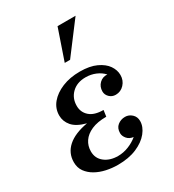

<svg xmlns="http://www.w3.org/2000/svg" viewBox="-177 -821 844 932"><g transform="rotate(-30 245.0 -355.0)"><path d="M321 -336Q321 -363 339 -380.5Q357 -398 383 -396Q366 -415 340 -426Q314 -437 284 -437Q236 -437 207 -409Q178 -381 178 -338Q178 -302 204 -279Q230 -256 281 -256L276 -221Q226 -221 193 -206.5Q160 -192 143.5 -167.5Q127 -143 127 -112Q127 -73 156.5 -50Q186 -27 231 -27Q261 -27 290 -38.5Q319 -50 342 -69Q319 -72 306.5 -87Q294 -102 294 -118Q294 -146 312 -160.5Q330 -175 354 -175Q375 -175 391.5 -160Q408 -145 408 -121Q408 -89 383.5 -58.5Q359 -28 314.5 -9Q270 10 209 10Q176 10 144 3Q112 -4 86.5 -18.5Q61 -33 45 -55Q29 -77 29 -108Q29 -159 67 -193Q105 -227 179 -240Q126 -254 103.5 -280.5Q81 -307 81 -340Q81 -379 106 -409Q131 -439 174.5 -457Q218 -475 274 -475Q329 -475 365.5 -458Q402 -441 419.5 -415.5Q437 -390 437 -362Q437 -332 417.5 -311Q398 -290 370 -290Q349 -290 335 -304Q321 -318 321 -336ZM392 -720 262 -548H232L291 -720Z"/></g></svg>

Font: Brygada 1918 Medium
Style: Italic
Weight: 500
Italic angle: -8°
Designer: Mateusz Machalski | Borys Kosmynka | Przemek Hoffer
Foundry: NIEPODLEGLA 2018
Version: Version 3.006